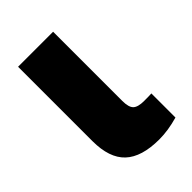

<svg xmlns="http://www.w3.org/2000/svg" viewBox="-185 -650 776 776"><g transform="rotate(-45 203.0 -262.5)"><path d="M63.5 -143.6V-568.4H263.7V-172.9Q263.7 -136.7 277.3 -123.5Q291 -110.4 325.7 -110.4Q360.4 -110.4 368.2 -111.3V26.4Q310.5 43 259.8 43Q159.2 43 111.3 -2Q63.5 -46.9 63.5 -143.6Z"/></g></svg>

Font: GenEi M Gothic v2 Black
Style: Regular
Weight: 900
Version: Version 2.0